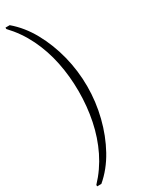

<svg xmlns="http://www.w3.org/2000/svg" viewBox="-249 -824 697 949"><g transform="rotate(-30 99.5 -350.0)"><path d="M195 -350Q195 -262 173.5 -176.5Q152 -91 112 -18.5Q72 54 14 103H-10V95Q44 38 78.5 -32.5Q113 -103 129.5 -183.5Q146 -264 146 -350Q146 -436 129.5 -516.5Q113 -597 78.5 -667.5Q44 -738 -10 -795V-803H14Q72 -754 112 -681.5Q152 -609 173.5 -524Q195 -439 195 -350Z"/></g></svg>

Font: Phudu Black
Style: Regular
Weight: 900
Version: Version 1.005;gftools[0.9.23]